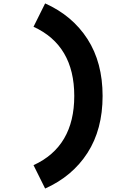

<svg xmlns="http://www.w3.org/2000/svg" viewBox="-20 -1022 707 1129"><path d="M245.4 -1002Q405.6 -930.3 494.5 -792.3Q583.3 -654.3 583.3 -457.7Q583.3 -261.1 494.5 -123Q405.6 15 245.4 86.6L177.1 -50.8Q416.7 -160.2 416.7 -457.7Q416.7 -755.2 177.1 -864.6Z"/></svg>

Font: TypoPRO Monoid
Style: Bold
Weight: 700
Width: 4
Monospace: yes
Designer: Andreas Larsen (@larsenwork)
Version: Version 0.61